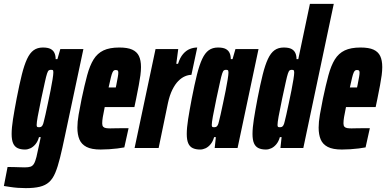

<svg xmlns="http://www.w3.org/2000/svg" viewBox="-56 -763 1991 990"><path d="M77 207Q57 207 36 205.5Q15 204 -3.5 201Q-22 198 -36 196L-17 98Q-2 98 16.5 98.5Q35 99 50.5 99.5Q66 100 72 100Q90 100 101 96.5Q112 93 119 81.5Q126 70 132 46Q138 22 146 -18Q148 -28 150 -37Q152 -46 154 -56H145Q139 -34 127 -19.5Q115 -5 101 1.5Q87 8 73 8Q50 8 34.5 0.5Q19 -7 11.5 -24.5Q4 -42 4 -72Q4 -104 11 -148.5Q18 -193 30 -256Q44 -328 56.5 -378Q69 -428 83.5 -459Q98 -490 117.5 -504Q137 -518 165 -518Q191 -518 205 -510.5Q219 -503 225 -489.5Q231 -476 231 -458H240L255 -510H374L279 -63Q265 4 253.5 50.5Q242 97 229 128Q216 159 197 176Q178 193 149 200Q120 207 77 207ZM145 -107Q150 -107 154.5 -108.5Q159 -110 163 -116.5Q167 -123 170 -137Q173 -147 178.5 -172.5Q184 -198 191 -230.5Q198 -263 204.5 -295.5Q211 -328 215 -353.5Q219 -379 219 -389Q219 -399 217 -401Q215 -403 206 -403Q200 -403 195.5 -400Q191 -397 186.5 -383.5Q182 -370 175.5 -340Q169 -310 157 -255Q144 -193 138.5 -162Q133 -131 133 -119Q133 -113 134.5 -110.5Q136 -108 139 -107.5Q142 -107 145 -107Z M463 8Q416 8 390 -5.5Q364 -19 353.5 -44Q343 -69 343 -105Q343 -134 349.5 -172Q356 -210 365 -254Q380 -325 393.5 -375Q407 -425 426.5 -456.5Q446 -488 477.5 -503Q509 -518 559 -518Q602 -518 626 -507Q650 -496 660.5 -474Q671 -452 671 -417Q671 -398 668 -375Q665 -352 659.5 -323Q654 -294 646 -254L637 -211H484Q477 -177 474 -159Q471 -141 471 -127Q471 -115 476 -109.5Q481 -104 490.5 -102.5Q500 -101 512 -101Q520 -101 537 -101.5Q554 -102 574 -102Q594 -102 607 -102L585 -3Q570 0 549.5 2.5Q529 5 506.5 6.5Q484 8 463 8ZM504 -312H541L544 -326Q549 -352 551.5 -366Q554 -380 554 -388Q554 -394 552.5 -397Q551 -400 548 -401Q545 -402 541 -402Q536 -402 532 -400Q528 -398 524 -389.5Q520 -381 515.5 -362.5Q511 -344 504 -312Z M638 0 746 -510H863L853 -434H862Q872 -466 888 -484.5Q904 -503 923 -510.5Q942 -518 961 -518L931 -377Q915 -377 897.5 -369.5Q880 -362 863.5 -345.5Q847 -329 833 -301Q819 -273 810 -232L762 0Z M976 8Q953 8 937.5 0.5Q922 -7 914.5 -24.5Q907 -42 907 -72Q907 -104 914 -148.5Q921 -193 933 -256Q947 -328 959.5 -378Q972 -428 986.5 -459Q1001 -490 1020.5 -504Q1040 -518 1068 -518Q1094 -518 1108 -510.5Q1122 -503 1128 -489.5Q1134 -476 1134 -458H1143L1158 -510H1277L1169 0H1051L1057 -56H1048Q1042 -34 1030 -19.5Q1018 -5 1004 1.5Q990 8 976 8ZM1048 -107Q1053 -107 1057.5 -108.5Q1062 -110 1066 -116.5Q1070 -123 1073 -137Q1076 -147 1081.5 -172.5Q1087 -198 1094 -230.5Q1101 -263 1107.5 -295.5Q1114 -328 1118 -353.5Q1122 -379 1122 -389Q1122 -400 1118 -401.5Q1114 -403 1109 -403Q1103 -403 1098.5 -400Q1094 -397 1089.5 -383.5Q1085 -370 1078.5 -340Q1072 -310 1060 -255Q1047 -193 1041.5 -162Q1036 -131 1036 -119Q1036 -113 1037.5 -110.5Q1039 -108 1042 -107.5Q1045 -107 1048 -107Z M1315 8Q1292 8 1276.5 0.5Q1261 -7 1253.5 -24.5Q1246 -42 1246 -72Q1246 -104 1253 -148.5Q1260 -193 1272 -256Q1286 -328 1298.5 -378Q1311 -428 1325.5 -459Q1340 -490 1359.5 -504Q1379 -518 1407 -518Q1433 -518 1447 -510.5Q1461 -503 1467 -489.5Q1473 -476 1473 -458H1482L1542 -743H1665L1508 0H1390L1396 -56H1387Q1381 -34 1369 -19.5Q1357 -5 1343 1.5Q1329 8 1315 8ZM1387 -107Q1392 -107 1396.5 -108.5Q1401 -110 1405 -116.5Q1409 -123 1412 -137Q1415 -147 1420.5 -172.5Q1426 -198 1433 -230.5Q1440 -263 1446.5 -295.5Q1453 -328 1457 -353.5Q1461 -379 1461 -389Q1461 -400 1457 -401.5Q1453 -403 1448 -403Q1442 -403 1437.5 -400Q1433 -397 1428.5 -383.5Q1424 -370 1417.5 -340Q1411 -310 1399 -255Q1386 -193 1380.5 -162Q1375 -131 1375 -119Q1375 -113 1376.5 -110.5Q1378 -108 1381 -107.5Q1384 -107 1387 -107Z M1707 8Q1660 8 1634 -5.5Q1608 -19 1597.5 -44Q1587 -69 1587 -105Q1587 -134 1593.5 -172Q1600 -210 1609 -254Q1624 -325 1637.5 -375Q1651 -425 1670.5 -456.5Q1690 -488 1721.5 -503Q1753 -518 1803 -518Q1846 -518 1870 -507Q1894 -496 1904.5 -474Q1915 -452 1915 -417Q1915 -398 1912 -375Q1909 -352 1903.5 -323Q1898 -294 1890 -254L1881 -211H1728Q1721 -177 1718 -159Q1715 -141 1715 -127Q1715 -115 1720 -109.5Q1725 -104 1734.5 -102.5Q1744 -101 1756 -101Q1764 -101 1781 -101.5Q1798 -102 1818 -102Q1838 -102 1851 -102L1829 -3Q1814 0 1793.5 2.5Q1773 5 1750.5 6.5Q1728 8 1707 8ZM1748 -312H1785L1788 -326Q1793 -352 1795.5 -366Q1798 -380 1798 -388Q1798 -394 1796.5 -397Q1795 -400 1792 -401Q1789 -402 1785 -402Q1780 -402 1776 -400Q1772 -398 1768 -389.5Q1764 -381 1759.5 -362.5Q1755 -344 1748 -312Z"/></svg>

Font: Saira UltraCondensed Black
Style: Italic
Weight: 900
Width: 1
Italic angle: -12°
Designer: Hector Gatti with collaboration of the Omnibus-Type team
Foundry: Omnibus-Type
Version: Version 1.101